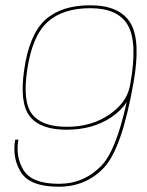

<svg xmlns="http://www.w3.org/2000/svg" viewBox="-20 -700 554 726"><path d="M202 6Q94.5 6 60 -47.5Q25.5 -101 37.5 -172H49.5Q38 -105 70.2 -55Q102.5 -5 202.5 -5Q297.5 -5 363.5 -73.5Q419.5 -131.5 459 -314.5Q438 -281 398.5 -255Q329 -209.5 231.5 -209.5Q132.5 -209.5 92.8 -260Q53 -310.5 71.5 -436.5Q90.5 -569.5 151 -624.8Q211.5 -680 321 -680Q432 -680 472.8 -613.8Q513.5 -547.5 484.5 -385.5Q441 -138.5 373.2 -66.2Q305.5 6 202 6ZM470 -369.5Q471.5 -378.5 473.5 -387.5Q500.5 -541 463.2 -605Q426 -669 321.5 -669Q217.5 -669 159.8 -616.8Q102 -564.5 83 -436.5Q64.5 -314.5 102 -267.5Q139.5 -220.5 233 -220.5Q325.5 -220.5 393 -266.5Q456.5 -310 470 -369.5Z"/></svg>

Font: Anybody ExtraExpanded Thin
Style: Italic
Weight: 100
Width: 8
Italic angle: -10°
Designer: Tyler Finck
Foundry: Etcetera Type Company
Version: Version 1.010; ttfautohint (v1.8.3) -l 8 -r 50 -G 200 -x 14 